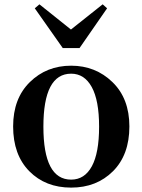

<svg xmlns="http://www.w3.org/2000/svg" viewBox="-20 -856 660 892"><path d="M349.6 -632.8H271.5L141.6 -817.4L163.1 -835.9L309.6 -718.8L457 -835.9L477.5 -817.4ZM310.5 -21.5Q373 -21.5 406.7 -83.5Q440.4 -145.5 440.4 -267.6Q440.4 -389.6 406.2 -451.7Q372.1 -513.7 310.5 -513.7Q181.6 -513.7 181.6 -267.6Q181.6 -21.5 310.5 -21.5ZM310.5 -550.8Q423.8 -550.8 502.4 -474.6Q581.1 -398.4 581.1 -268.6Q581.1 -136.7 504.9 -60.5Q428.7 15.6 310.5 15.6Q191.4 15.6 116.2 -60.5Q41 -136.7 41 -268.6Q41 -398.4 118.7 -474.6Q196.3 -550.8 310.5 -550.8Z"/></svg>

Font: GenYoMin TW TTF Bold
Style: Regular
Weight: 700
Version: Version 1.300